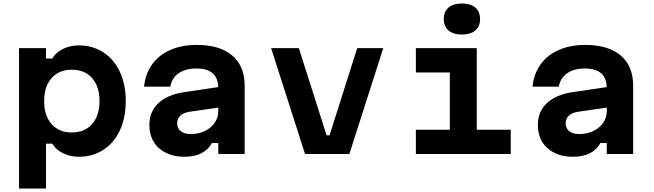

<svg xmlns="http://www.w3.org/2000/svg" viewBox="-20 -892 3790 1112"><path d="M90.3 -613.1H246.3V-553.1H282.9Q302.1 -587.1 343.9 -608.1Q385.7 -629.1 435.7 -629.1Q516.5 -629.1 578.6 -588.8Q640.7 -548.5 674.5 -475.5Q708.3 -402.5 708.3 -306.5Q708.3 -210.4 674.5 -137.4Q640.7 -64.3 578.6 -24.2Q516.5 16 435.7 16Q385.9 16 343.9 -5Q301.9 -26 282.9 -60H246.3V200H90.3ZM556.3 -306.7Q556.3 -390.8 513.5 -439.6Q470.8 -488.3 396 -488.3Q321.2 -488.3 278.5 -439.4Q235.7 -390.5 235.7 -306.5Q235.7 -222.4 278.5 -173.6Q321.2 -124.8 396 -124.8Q470.8 -124.8 513.5 -173.7Q556.3 -222.6 556.3 -306.7Z M1255 -270.5 1076.5 -244.4Q1043.1 -239.3 1024.5 -222Q1006 -204.6 1006 -178.1Q1006 -148.7 1026.8 -132.2Q1047.5 -115.6 1085.9 -115.6Q1129.7 -115.6 1166.1 -133.2Q1202.6 -150.7 1223.5 -181Q1244.3 -211.3 1244.3 -247.8V-380Q1244.3 -437.1 1213.1 -466.2Q1181.8 -495.3 1118 -495.3Q1053.9 -495.3 1014.4 -467.5Q975 -439.8 966.2 -390H814.2Q821.5 -464.3 860.8 -518.9Q900.1 -573.5 966.4 -602.6Q1032.7 -631.8 1119.4 -631.8Q1253.2 -631.8 1325.1 -570.5Q1397 -509.2 1397 -395.9V0H1244.3V-63.9H1207.8Q1185.3 -24 1145.6 -4Q1105.9 16 1046.9 16Q986.5 16 940.6 -7Q894.6 -30 869.8 -71.4Q845 -112.9 845 -167.9Q845 -245.2 897.3 -294.6Q949.5 -344.1 1047.1 -358.4L1255 -389.1Z M1550.3 -613.1H1711L1871.4 -108.2H1888.6L2048.6 -613.1H2199.7L2003.4 0H1746.6Z M2741.3 -613.1V-140.8H2938V0H2388.6V-140.8H2585.3V-472.3H2388.6V-613.1ZM2550.2 -781.8Q2550.2 -824.4 2577.6 -848Q2605.1 -871.7 2655.3 -871.7Q2705.5 -871.7 2732.9 -848Q2760.4 -824.4 2760.4 -781.8Q2760.4 -739.2 2732.9 -715.6Q2705.5 -692 2655.3 -692Q2605.1 -692 2577.6 -715.6Q2550.2 -739.2 2550.2 -781.8Z M3505 -270.5 3326.5 -244.4Q3293.1 -239.3 3274.5 -222Q3256 -204.6 3256 -178.1Q3256 -148.7 3276.8 -132.2Q3297.5 -115.6 3335.9 -115.6Q3379.7 -115.6 3416.1 -133.2Q3452.6 -150.7 3473.5 -181Q3494.3 -211.3 3494.3 -247.8V-380Q3494.3 -437.1 3463.1 -466.2Q3431.8 -495.3 3368 -495.3Q3303.9 -495.3 3264.4 -467.5Q3225 -439.8 3216.2 -390H3064.2Q3071.5 -464.3 3110.8 -518.9Q3150.1 -573.5 3216.4 -602.6Q3282.7 -631.8 3369.4 -631.8Q3503.2 -631.8 3575.1 -570.5Q3647 -509.2 3647 -395.9V0H3494.3V-63.9H3457.8Q3435.3 -24 3395.6 -4Q3355.9 16 3296.9 16Q3236.5 16 3190.6 -7Q3144.6 -30 3119.8 -71.4Q3095 -112.9 3095 -167.9Q3095 -245.2 3147.3 -294.6Q3199.5 -344.1 3297.1 -358.4L3505 -389.1Z"/></svg>

Font: Martian Mono VF sWd Rg
Style: Regular
Weight: 400
Width: 6
Monospace: yes
Designer: Roman Shamin
Foundry: Evil Martians
Version: Version 1.100